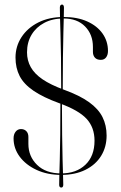

<svg xmlns="http://www.w3.org/2000/svg" viewBox="-20 -770 530 842"><path d="M259.5 -695.5Q319 -695.5 362.5 -676Q406 -656.5 429.8 -622.8Q453.5 -589 453.5 -546.5Q453.5 -529 445.2 -518.2Q437 -507.5 422 -507.5Q405 -507.5 396.2 -517.2Q387.5 -527 387.5 -542.5V-564Q387.5 -619 353 -654Q318.5 -689 259 -689Q210.5 -689 174.5 -670Q138.5 -651 118.5 -617.8Q98.5 -584.5 98.5 -540.5Q98.5 -505 114.8 -475.8Q131 -446.5 166.5 -422.2Q202 -398 260.5 -376.5Q329.5 -351.5 370.5 -322Q411.5 -292.5 429.5 -256.5Q447.5 -220.5 447.5 -175.5Q447.5 -125.5 423.5 -86.5Q399.5 -47.5 354.5 -25.2Q309.5 -3 248.5 -3Q187.5 -3 140.2 -25Q93 -47 66.2 -83.2Q39.5 -119.5 39.5 -163Q39.5 -181 48.5 -192.5Q57.5 -204 72 -204Q86.5 -204 95.5 -194.8Q104.5 -185.5 104.5 -169.5V-139Q104.5 -84 142.8 -46.8Q181 -9.5 248 -9.5Q314.5 -9.5 354.5 -47.5Q394.5 -85.5 394.5 -153Q394.5 -211 359.8 -248.8Q325 -286.5 241 -317Q169.5 -343 127 -372Q84.5 -401 66.2 -436.5Q48 -472 48 -517.5Q48 -566.5 74.2 -607Q100.5 -647.5 148 -671.5Q195.5 -695.5 259.5 -695.5ZM255 -354.5H248.5Q248.5 -450.5 247.5 -516.5Q246.5 -582.5 245.2 -625.2Q244 -668 243.2 -694.2Q242.5 -720.5 242.5 -737Q242.5 -743 245 -746.5Q247.5 -750 252 -750Q256 -750 258.2 -746.5Q260.5 -743 260.5 -736.5Q260.5 -722 259.8 -696.8Q259 -671.5 258 -628.2Q257 -585 256 -518Q255 -451 255 -354.5ZM245 -342.5H251.5Q251.5 -245.5 252.5 -178.5Q253.5 -111.5 254.5 -68.2Q255.5 -25 256.5 0.5Q257.5 26 257.5 40.5Q257.5 46 255.2 49.2Q253 52.5 248.5 52.5Q244.5 52.5 242 49.5Q239.5 46.5 239.5 41Q239.5 24.5 240.2 -2Q241 -28.5 242.2 -71.2Q243.5 -114 244.2 -180Q245 -246 245 -342.5Z"/></svg>

Font: Fraunces 120pt Light
Style: Regular
Weight: 300
Version: Version 1.000;[b76b70a41]